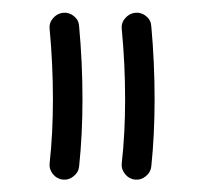

<svg xmlns="http://www.w3.org/2000/svg" viewBox="-20 -709 317 308"><path d="M196.3 -420.9Q187 -421.9 180.7 -429.7Q174.3 -437.5 175.3 -446.8Q180.7 -495.1 180.7 -549.8Q180.7 -606.4 175.3 -662.6Q174.3 -672.4 180.9 -679.9Q187.5 -687.5 196.8 -688.5Q206.5 -689.5 214.4 -683.1Q222.2 -676.8 222.7 -667Q228 -608.9 228 -549.8Q228 -492.7 222.7 -441.9Q221.7 -432.6 213.9 -426.3Q206.1 -419.9 196.3 -420.9ZM80.6 -420.9Q71.3 -421.9 64.9 -429.7Q58.6 -437.5 59.6 -446.8Q64.9 -495.1 64.9 -549.8Q64.9 -606.4 59.6 -662.6Q58.6 -672.4 65.2 -679.9Q71.8 -687.5 81.1 -688.5Q90.8 -689.5 98.6 -683.1Q106.4 -676.8 106.9 -667Q112.3 -608.9 112.3 -549.8Q112.3 -492.7 106.9 -441.9Q106 -432.6 98.1 -426.3Q90.3 -419.9 80.6 -420.9Z"/></svg>

Font: Mikhak-DS2-FD Medium
Style: Regular
Weight: 500
Designer: Amin Abedi
Version: Version 3.4